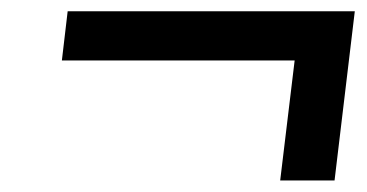

<svg xmlns="http://www.w3.org/2000/svg" viewBox="-20 -468 634 332"><path d="M464.5 -156 489.5 -363.5H87L97 -448.5H593.5L558.5 -156Z"/></svg>

Font: Expletus Sans SemiBold
Style: Italic
Weight: 600
Italic angle: -7°
Version: Version 7.500